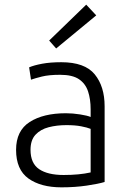

<svg xmlns="http://www.w3.org/2000/svg" viewBox="-20 -795 549 824"><path d="M244 9Q155 9 102 -29Q49 -67 49 -152Q49 -234 107.5 -271.5Q166 -309 263 -309Q292 -309 323.5 -304Q355 -299 369 -293V-326Q369 -369 358 -402.5Q347 -436 319 -455Q291 -474 238 -474Q190 -474 160 -466.5Q130 -459 113 -453L105 -506Q126 -515 161 -521.5Q196 -528 243 -528Q344 -528 386.5 -476Q429 -424 429 -339V-14Q403 -6 352.5 1.5Q302 9 244 9ZM253 -44Q320 -44 369 -55V-242Q354 -248 328 -253Q302 -258 265 -258Q224 -258 189 -249Q154 -240 132.5 -217Q111 -194 111 -152Q111 -94 148 -69Q185 -44 253 -44ZM221 -587 191 -621 350 -775 393 -729Z"/></svg>

Font: Ubuntu Sans Light
Style: Regular
Weight: 300
Designer: Dalton Maag Ltd
Foundry: Dalton Maag Ltd
Version: Version 1.006; ttfautohint (v1.8.4.7-5d5b)